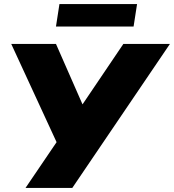

<svg xmlns="http://www.w3.org/2000/svg" viewBox="-20 -920 852 940"><path d="M35 0ZM105 0 257 -224 35 -705H254L384 -409L584 -705H812L334 0ZM254 -790 271 -900H651L634 -790Z"/></svg>

Font: Winston Black
Style: Italic
Weight: 900
Italic angle: -9°
Designer: Original fonts by Vernon Adams / Changes by Cristiano Sobral
Foundry: VOriginal fonts by Vernon Adams / Changes by Cristiano Sobral
Version: Version 2.503;July 17, 2020;FontCreator 13.0.0.2655 64-bit